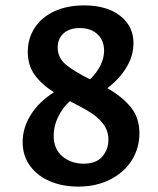

<svg xmlns="http://www.w3.org/2000/svg" viewBox="-20 -685 585 712"><path d="M497 -190Q497 -136 469 -91Q441 -46 389 -19.5Q337 7 270 7Q212 7 165 -13Q118 -33 91 -70.5Q64 -108 64 -158Q64 -211 94 -259Q124 -307 180 -343Q134 -372 108.5 -407.5Q83 -443 83 -493Q83 -542 108.5 -581.5Q134 -621 181.5 -643Q229 -665 292 -665Q376 -665 425.5 -626.5Q475 -588 475 -525Q475 -479 449.5 -436Q424 -393 378 -358Q434 -326 465.5 -287Q497 -248 497 -190ZM194 -509Q194 -471 223.5 -446Q253 -421 314 -391Q338 -414 352 -441.5Q366 -469 366 -497Q366 -535 341.5 -558Q317 -581 275 -581Q238 -581 216 -561.5Q194 -542 194 -509ZM382 -167Q382 -200 363 -225Q344 -250 317 -267Q290 -284 239 -310Q210 -283 194.5 -249.5Q179 -216 179 -182Q179 -132 211.5 -105Q244 -78 290 -78Q337 -78 359.5 -104.5Q382 -131 382 -167Z"/></svg>

Font: Ysabeau Infant
Style: Bold
Weight: 700
Designer: Christian Thalmann (Catharsis Fonts)
Version: Version 0.003